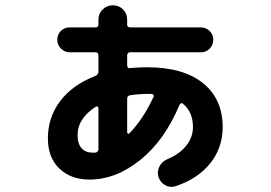

<svg xmlns="http://www.w3.org/2000/svg" viewBox="-20 -658 1040 738"><path d="M348.6 -248Q277.3 -202.1 278.3 -137.7Q278.3 -105.5 293.5 -88.4Q308.6 -71.3 335.9 -71.3H346.7Q357.4 -73.2 358.4 -84V-242.2Q358.4 -246.1 355 -248Q351.6 -250 348.6 -248ZM545.9 -296.9Q514.6 -296.9 480.5 -292Q469.7 -290 468.8 -279.3V-149.4Q468.8 -146.5 471.7 -144.5Q474.6 -142.6 476.6 -144.5Q531.2 -201.2 570.3 -286.1Q572.3 -290 569.3 -293.5Q566.4 -296.9 561.5 -296.9ZM324.2 32.2Q252 32.2 208 -10.3Q164.1 -52.7 164.1 -126Q164.1 -207 211.4 -269.5Q258.8 -332 346.7 -366.2Q357.4 -371.1 358.4 -380.9V-445.3Q358.4 -457 346.7 -457H248Q228.5 -457 214.4 -471.2Q200.2 -485.4 200.2 -505.4Q200.2 -525.4 213.9 -539.1Q227.5 -552.7 248 -552.7H347.7Q357.4 -552.7 358.4 -563.5V-583Q358.4 -605.5 374.5 -621.6Q390.6 -637.7 414.1 -637.7Q436.5 -637.7 452.6 -622.1Q468.8 -606.4 468.8 -583V-563.5Q468.8 -553.7 478.5 -552.7H752Q771.5 -552.7 785.6 -539.1Q799.8 -525.4 799.8 -505.4Q799.8 -485.4 786.1 -471.2Q772.5 -457 752 -457H480.5Q469.7 -457 468.8 -445.3V-406.2Q468.8 -401.4 472.2 -397.9Q475.6 -394.5 480.5 -396.5Q512.7 -399.4 545.9 -399.4Q684.6 -399.4 760.3 -338.4Q835.9 -277.3 835.9 -169.9Q835.9 -89.8 788.1 -30.3Q740.2 29.3 655.3 57.6Q633.8 64.5 614.7 53.7Q595.7 43 588.9 21.5Q583 0 593.3 -19Q603.5 -38.1 625 -46.9Q670.9 -66.4 696.3 -98.6Q721.7 -130.9 721.7 -169.9Q721.7 -227.5 682.6 -259.8Q679.7 -262.7 675.8 -260.7Q671.9 -258.8 669.9 -254.9Q613.3 -119.1 519.5 -43.5Q425.8 32.2 324.2 32.2Z"/></svg>

Font: Rounded-X Mgen+ 1m bold
Style: Bold
Weight: 700
Designer: [Source Han Sans]
Ryoko NISHIZUKA  (kana & ideographs); Paul D. Hunt (Latin, Greek & Cyrillic); Wenlong ZHANG  (bopomofo
Version: Version 1.059.20150602